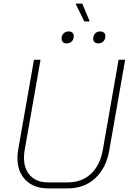

<svg xmlns="http://www.w3.org/2000/svg" viewBox="-20 -1029 718 1057"><path d="M76 -158Q76 -183 80 -204L167 -700H203L116 -204Q112 -184 112 -161Q112 -98 147 -61.5Q182 -25 244 -25H354Q430 -25 480.5 -72Q531 -119 546 -204L633 -700H669L582 -204Q565 -104 504.5 -48Q444 8 354 8H244Q167 8 121.5 -37.5Q76 -83 76 -158ZM396 -1009H433L474 -911H444ZM319 -816Q319 -834 330 -845Q341 -856 358 -856Q371 -856 378.5 -849Q386 -842 386 -830Q386 -812 375 -801Q364 -790 347 -790Q334 -790 326.5 -797Q319 -804 319 -816ZM493 -816Q493 -834 504 -845Q515 -856 532 -856Q545 -856 552.5 -849Q560 -842 560 -830Q560 -812 549 -801Q538 -790 521 -790Q508 -790 500.5 -797Q493 -804 493 -816Z"/></svg>

Font: Bai Jamjuree ExtraLight
Style: Italic
Weight: 275
Italic angle: -10°
Version: Version 1.000; ttfautohint (v1.6)